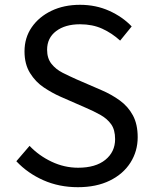

<svg xmlns="http://www.w3.org/2000/svg" viewBox="-20 -766 636 799"><path d="M304 13Q226 13 160.5 -16Q95 -45 48 -95L103 -159Q142 -118 195 -93Q248 -68 305 -68Q378 -68 418.5 -101Q459 -134 459 -187Q459 -226 442.5 -249Q426 -272 398.5 -287.5Q371 -303 336 -318L231 -364Q197 -379 162.5 -402Q128 -425 105 -462Q82 -499 82 -552Q82 -609 112 -652.5Q142 -696 194 -721Q246 -746 313 -746Q379 -746 434.5 -721Q490 -696 528 -656L480 -597Q446 -628 405.5 -646.5Q365 -665 313 -665Q251 -665 213.5 -636.5Q176 -608 176 -559Q176 -523 194.5 -500Q213 -477 241 -463Q269 -449 298 -436L402 -391Q444 -373 478.5 -348Q513 -323 533 -286Q553 -249 553 -195Q553 -137 523 -89.5Q493 -42 437 -14.5Q381 13 304 13Z"/></svg>

Font: Noto Sans KR
Style: Regular
Weight: 400
Designer: Ryoko NISHIZUKA  (kana, bopomofo & ideographs); Paul D. Hunt (Latin, Greek & Cyrillic); Sandoll Communications , Soo-you
Foundry: Adobe
Version: Version 2.004-H2;hotconv 1.0.118;makeotfexe 2.5.65603